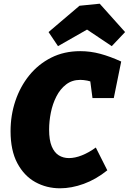

<svg xmlns="http://www.w3.org/2000/svg" viewBox="-20 -1001 695 1036"><path d="M304 15Q231 15 170.5 -18.5Q110 -52 73.5 -120.5Q37 -189 37 -293Q37 -379 63 -456.5Q89 -534 138 -594.5Q187 -655 256.5 -690Q326 -725 413 -725Q468 -725 521.5 -710.5Q575 -696 634 -669L594 -472H479L465 -579L498 -551Q472 -562 451 -566Q430 -570 413 -570Q369 -570 337 -545.5Q305 -521 284.5 -481Q264 -441 254.5 -394Q245 -347 245 -302Q245 -245 259 -211.5Q273 -178 297 -163Q321 -148 352 -148Q385 -148 422.5 -163Q460 -178 497 -205L559 -82Q498 -33 432 -9Q366 15 304 15ZM293 -752 242 -828 409 -970 518 -981 655 -828 583 -752 386 -884 521 -882Z"/></svg>

Font: Bitter Thin Black
Style: Italic
Weight: 900
Italic angle: -9°
Version: Version 3.020